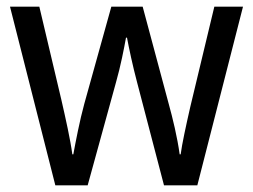

<svg xmlns="http://www.w3.org/2000/svg" viewBox="-20 -557 760 576"><path d="M391 -311 472 -1H572L709 -537H623L551 -237C538 -180 526 -125 522 -94H519C512 -145 498 -203 486 -246L408 -537H314L233 -246C219 -195 207 -132 200 -94H197C191 -139 177 -201 164 -258L98 -537H10L146 -1H243L328 -310C342 -359 352 -411 358 -444H361C367 -412 378 -360 391 -311Z"/></svg>

Font: Noto Sans Gurmukhi UI SemiCondensed
Style: Regular
Weight: 400
Width: 4
Designer: Jelle Bosma - Monotype Design Team
Foundry: Monotype Imaging Inc.
Version: Version 2.004